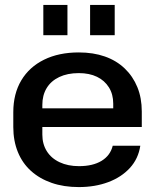

<svg xmlns="http://www.w3.org/2000/svg" viewBox="-20 -751 628 780"><path d="M300 9Q239 9 190 -8Q141 -25 106 -56.5Q71 -88 52.5 -133.5Q34 -179 34 -235V-295Q34 -370 66.5 -424.5Q99 -479 159 -508.5Q219 -538 300 -538Q359 -538 406 -521.5Q453 -505 486.5 -473Q520 -441 538 -397Q556 -353 556 -298V-235H134V-311H452L440 -294V-330Q440 -368 422.5 -396Q405 -424 374 -439Q343 -454 300 -454Q254 -454 220.5 -438Q187 -422 169.5 -393Q152 -364 152 -325V-204Q152 -166 170 -137Q188 -108 222 -92Q256 -76 301 -76Q357 -76 392.5 -97.5Q428 -119 438 -159H550Q542 -106 507.5 -68.5Q473 -31 419.5 -11Q366 9 300 9ZM156 -608V-731H254V-608ZM346 -608V-731H446V-608Z"/></svg>

Font: Hubot Sans Medium
Style: Regular
Weight: 500
Designer: Deni Anggara
Foundry: GitHub, Inc., Subsidiary of Microsoft Corporation
Version: Version 2.000